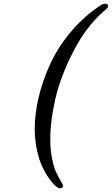

<svg xmlns="http://www.w3.org/2000/svg" viewBox="-20 -769 605 1039"><path d="M168 -71.8Q168 -152.8 189 -241.9Q210 -331.1 251 -421.1Q292 -511.2 362.1 -595.2Q432.1 -679.2 521 -737.8Q536.1 -749 547.9 -749Q564.9 -749 564.9 -735.8Q564.9 -731.9 562 -727.5Q559.1 -723.1 556.2 -720.5Q553.2 -717.8 547.1 -712.9Q541 -708 540 -707Q443.8 -622.1 376 -489Q308.1 -356 280 -236.1Q252 -116.2 252 -14.2Q252 42 262 90.1Q272 138.2 283 161.6Q293.9 185.1 306.4 206.5Q318.8 228 319.8 230Q322.8 236.8 318.4 243.4Q314 250 305.2 250H304.2Q295.4 250 279.8 236.6Q264.2 223.1 244.6 195.6Q225.1 168 208 131.1Q190.9 94.2 179.4 40.3Q168 -13.7 168 -71.8Z"/></svg>

Font: CMU Serif
Style: BoldItalic
Weight: 700
Italic angle: -14.04°
Version: Version 0.7.0